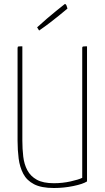

<svg xmlns="http://www.w3.org/2000/svg" viewBox="-20 -932 524 962"><path d="M250 10Q187 10 150.5 -9Q114 -28 96.5 -61.5Q79 -95 73.5 -137.5Q68 -180 68 -227V-690Q68 -695 69 -697Q70 -699 75 -699.5Q80 -700 92 -700V-227Q92 -186 96.5 -147.5Q101 -109 117 -79Q133 -49 164.5 -31.5Q196 -14 250 -14Q293 -14 333.5 -23Q374 -32 392 -41V-691Q392 -696 393.5 -697.5Q395 -699 400.5 -699.5Q406 -700 416 -700V-23Q396 -10 348 0Q300 10 250 10ZM176 -779Q176 -779 173.5 -783Q171 -787 168.5 -791Q166 -795 166 -795Q191 -818 215.5 -839Q240 -860 260.5 -876.5Q281 -893 293 -902.5Q305 -912 305 -912Q311 -912 314.5 -900.5Q318 -889 318 -889Q318 -889 306.5 -879.5Q295 -870 275.5 -854Q256 -838 230.5 -818.5Q205 -799 176 -779Z"/></svg>

Font: Yanone Kaffeesatz ExtraLight ExtraLight
Style: Regular
Weight: 250
Version: Version 2.003